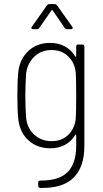

<svg xmlns="http://www.w3.org/2000/svg" viewBox="-20 -720 503 940"><path d="M363 -502H383Q393 -502 393 -492V-5Q393 99 339 151Q285 203 177 200Q167 200 167 190V174Q167 164 177 164Q269 165 311 122.5Q353 80 353 -6V-58Q353 -61 351.5 -61Q350 -61 348 -59Q330 -28 298.5 -11Q267 6 226 6Q163 6 120.5 -32Q78 -70 70 -133Q65 -173 65 -250Q65 -330 70 -371Q78 -433 120 -471.5Q162 -510 225 -510Q266 -510 297.5 -493Q329 -476 348 -444Q350 -442 351.5 -442Q353 -442 353 -445V-492Q353 -502 363 -502ZM353 -248V-254Q353 -333 351 -362Q347 -411 315 -443Q283 -475 232 -475Q182 -475 148.5 -443Q115 -411 108 -362Q104 -304 104 -252Q104 -192 108 -142Q113 -93 147.5 -61Q182 -29 233 -29Q284 -29 315.5 -61Q347 -93 351 -142Q353 -169 353 -248ZM136 -589 210 -694Q214 -700 222 -700H247Q255 -700 259 -694L334 -589Q336 -587 336 -583Q336 -581 334 -579Q332 -577 328 -577H309Q301 -577 297 -583L238 -669Q237 -671 235 -671Q233 -671 232 -669L172 -583Q168 -577 160 -577H142Q136 -577 134 -581Q132 -585 136 -589Z"/></svg>

Font: Barlow Semi Condensed ExLight
Style: Regular
Weight: 275
Width: 4
Designer: Jeremy Tribby
Foundry: Tribby Type
Version: Version 1.408